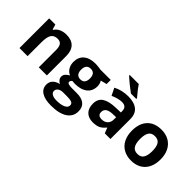

<svg xmlns="http://www.w3.org/2000/svg" viewBox="-26 -1511 2497 2497"><g transform="rotate(45 1222.5 -263.0)"><path d="M582 0H433.1V-318.8Q433.1 -377.9 412.1 -407.5Q391.1 -437 345.2 -437Q282.7 -437 254.9 -395.3Q227.1 -353.5 227.1 -256.8V0H78.1V-545.9H191.9L211.9 -476.1H220.2Q245.1 -515.6 288.8 -535.9Q332.5 -556.2 388.2 -556.2Q483.4 -556.2 532.7 -504.6Q582 -453.1 582 -356Z M1210.4 -545.9V-470.2L1125 -448.2Q1148.4 -411.6 1148.4 -366.2Q1148.4 -278.3 1087.2 -229.2Q1025.9 -180.2 917 -180.2L890.1 -181.6L868.2 -184.1Q845.2 -166.5 845.2 -145Q845.2 -112.8 927.2 -112.8H1020Q1109.9 -112.8 1157 -74.2Q1204.1 -35.6 1204.1 39.1Q1204.1 134.8 1124.3 187.5Q1044.4 240.2 895 240.2Q780.8 240.2 720.5 200.4Q660.2 160.6 660.2 88.9Q660.2 39.6 690.9 6.3Q721.7 -26.9 781.2 -41Q758.3 -50.8 741.2 -73Q724.1 -95.2 724.1 -120.1Q724.1 -151.4 742.2 -172.1Q760.3 -192.9 794.4 -212.9Q751.5 -231.4 726.3 -272.5Q701.2 -313.5 701.2 -369.1Q701.2 -458.5 759.3 -507.3Q817.4 -556.2 925.3 -556.2Q948.2 -556.2 979.7 -552Q1011.2 -547.9 1020 -545.9ZM789.1 77.1Q789.1 107.9 818.6 125.5Q848.1 143.1 901.4 143.1Q981.4 143.1 1026.9 121.1Q1072.3 99.1 1072.3 61Q1072.3 30.3 1045.4 18.6Q1018.6 6.8 962.4 6.8H885.3Q844.2 6.8 816.7 26.1Q789.1 45.4 789.1 77.1ZM843.3 -367.2Q843.3 -322.8 863.5 -296.9Q883.8 -271 925.3 -271Q967.3 -271 986.8 -296.9Q1006.3 -322.8 1006.3 -367.2Q1006.3 -465.8 925.3 -465.8Q843.3 -465.8 843.3 -367.2Z M1647 0 1618.2 -74.2H1614.3Q1576.7 -26.9 1536.9 -8.5Q1497.1 9.8 1433.1 9.8Q1354.5 9.8 1309.3 -35.2Q1264.2 -80.1 1264.2 -163.1Q1264.2 -250 1325 -291.3Q1385.7 -332.5 1508.3 -336.9L1603 -339.8V-363.8Q1603 -446.8 1518.1 -446.8Q1452.6 -446.8 1364.3 -407.2L1314.9 -507.8Q1409.2 -557.1 1523.9 -557.1Q1633.8 -557.1 1692.4 -509.3Q1751 -461.4 1751 -363.8V0ZM1603 -252.9 1545.4 -251Q1480.5 -249 1448.7 -227.5Q1417 -206.1 1417 -162.1Q1417 -99.1 1489.3 -99.1Q1541 -99.1 1572 -128.9Q1603 -158.7 1603 -208ZM1522 -606Q1491.2 -627.4 1431.6 -675.5Q1372.1 -723.6 1338.9 -755.9V-766.1H1505.9Q1536.6 -716.8 1620.6 -619.1V-606Z M2022.9 -273.9Q2022.9 -192.9 2049.6 -151.4Q2076.2 -109.9 2136.2 -109.9Q2195.8 -109.9 2221.9 -151.1Q2248 -192.4 2248 -273.9Q2248 -355 2221.7 -395.5Q2195.3 -436 2135.3 -436Q2075.7 -436 2049.3 -395.8Q2022.9 -355.5 2022.9 -273.9ZM2400.4 -273.9Q2400.4 -140.6 2330.1 -65.4Q2259.8 9.8 2134.3 9.8Q2055.7 9.8 1995.6 -24.7Q1935.5 -59.1 1903.3 -123.5Q1871.1 -188 1871.1 -273.9Q1871.1 -407.7 1940.9 -481.9Q2010.7 -556.2 2137.2 -556.2Q2215.8 -556.2 2275.9 -522Q2335.9 -487.8 2368.2 -423.8Q2400.4 -359.9 2400.4 -273.9Z"/></g></svg>

Font: CAA NEO Sans
Style: Bold
Weight: 700
Version: Version 1.10